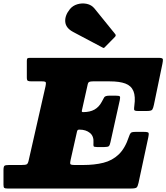

<svg xmlns="http://www.w3.org/2000/svg" viewBox="-70 -1082 955 1102"><path d="M331.5 -1030Q301.5 -993 304.5 -957Q307.5 -921 350 -898.5L518 -809.5Q523.5 -806 526.2 -807Q529 -808 533 -812.5L590 -870.5Q598.5 -879.5 589.5 -888.5L472.5 -1033Q455.5 -1054 428.5 -1059.8Q401.5 -1065.5 374.8 -1057.8Q348 -1050 331.5 -1030ZM372 -327Q373.5 -332.5 375.8 -335.2Q378 -338 385 -338H386.5Q423 -338 446.2 -319Q469.5 -300 466.5 -262Q465.5 -248.5 467.2 -243.2Q469 -238 487 -238H528Q549.5 -238 555 -243.5Q560.5 -249 564 -266L617.5 -507Q621 -524 617.8 -528.5Q614.5 -533 593 -533H560Q533.5 -533 528 -523.2Q522.5 -513.5 514 -497.5Q498.5 -468 472.5 -453.2Q446.5 -438.5 407.5 -438.5H407Q403 -438.5 400.8 -440.2Q398.5 -442 400 -448L433.5 -598Q436 -609.5 443 -612.2Q450 -615 463 -615H560Q616 -615 649.5 -602.5Q683 -590 695.8 -559.2Q708.5 -528.5 701 -475Q699 -460.5 699.8 -452.8Q700.5 -445 721 -445H774Q799 -445 804.2 -453.2Q809.5 -461.5 813.5 -481L862 -715Q865.5 -732.5 865 -741.2Q864.5 -750 841 -750H103Q91.5 -750 87.8 -747.2Q84 -744.5 84 -733V-637Q84 -620.5 90.5 -617.8Q97 -615 112 -615H171.5Q191.5 -615 193 -608.8Q194.5 -602.5 191.5 -588L94.5 -161Q90.5 -142.5 83.2 -138.8Q76 -135 53 -135H-18Q-38.5 -135 -44.2 -130.5Q-50 -126 -50 -104.5V-22Q-50 -7 -45.5 -3.5Q-41 0 -27 0H682Q707.5 0 714 -5.8Q720.5 -11.5 725 -32L781 -293Q785 -311.5 783.2 -318.2Q781.5 -325 757 -325H708Q686 -325 680.5 -319Q675 -313 670 -297.5Q648 -230.5 611.2 -195.5Q574.5 -160.5 523.5 -147.8Q472.5 -135 408 -135H358Q335 -135 333.2 -141.5Q331.5 -148 335.5 -165Z"/></svg>

Font: Besley Black
Style: Italic
Weight: 900
Italic angle: -13°
Designer: Owen Earl
Foundry: indestructible type*
Version: Version 2.001